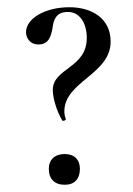

<svg xmlns="http://www.w3.org/2000/svg" viewBox="-20 -500 367 531"><path d="M152 -167C153 -164 163 -167 162 -171C159 -178 158 -186 158 -192C158 -275 286 -294 286 -385C286 -449 234 -480 172 -480C105 -480 52 -449 52 -411C52 -394 64 -377 86 -377C115 -377 121 -400 125 -421C128 -443 133 -467 168 -467C199 -467 220 -438 220 -395C220 -311 126 -312 126 -251C126 -230 136 -194 152 -167ZM159 11C186 11 201 -5 201 -33C201 -58 186 -74 159 -74C131 -74 115 -58 115 -33C115 -5 131 11 159 11Z"/></svg>

Font: Cormorant SC
Style: Regular
Weight: 400
Designer: Christian Thalmann (Catharsis Fonts)
Version: Version 1.000;PS 001.000;hotconv 1.0.70;makeotf.lib2.5.58329